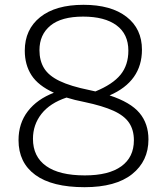

<svg xmlns="http://www.w3.org/2000/svg" viewBox="-20 -769 694 798"><path d="M331.5 9Q196.5 9 126.8 -42Q57 -93 57 -186.5Q57 -256.5 95.8 -306.8Q134.5 -357 204 -383.5Q139 -413 111 -456.2Q83 -499.5 83 -558.5Q83 -646.5 147 -697.8Q211 -749 327 -749Q441.5 -749 505.8 -699.2Q570 -649.5 570 -562.5Q570 -431 435.5 -372.5Q522.5 -344 559.8 -299.5Q597 -255 597 -189.5Q597 -99.5 529 -45.2Q461 9 331.5 9ZM352 -394.5Q365 -392 376.5 -389Q448.5 -418.5 481 -458.5Q513.5 -498.5 513.5 -558.5Q513.5 -627.5 464.2 -663.8Q415 -700 325.5 -700Q235 -700 189.5 -662.5Q144 -625 144 -560.5Q144 -517 163 -485.8Q182 -454.5 227.5 -432.5Q273 -410.5 352 -394.5ZM117 -192Q117 -118 171.8 -79Q226.5 -40 332.5 -40Q432 -40 484.2 -77.8Q536.5 -115.5 536.5 -186Q536.5 -228.5 516.8 -258.2Q497 -288 452 -308.5Q407 -329 331 -345Q290 -353 256.5 -363.5Q187.5 -340.5 152.2 -295.5Q117 -250.5 117 -192Z"/></svg>

Font: Encode Sans SmExp Lt
Style: Regular
Weight: 300
Width: 6
Designer: Multiple Designers
Foundry: Impallari Type
Version: Version 3.002; ttfautohint (v1.8.3) -l 8 -r 50 -G 200 -x 14 